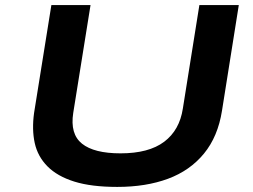

<svg xmlns="http://www.w3.org/2000/svg" viewBox="-20 -725 995 755"><path d="M441 10Q339 10 272 -11Q205 -32 166.5 -71Q128 -110 116.5 -163Q105 -216 114 -281L182 -705H336L268 -281Q255 -198 302.5 -160Q350 -122 454 -122Q565 -122 625.5 -167.5Q686 -213 699 -298L764 -705H919L853 -290Q837 -188 782 -121Q727 -54 640.5 -22Q554 10 441 10Z"/></svg>

Font: Nunito Sans 7pt Expanded
Style: Bold Italic
Weight: 700
Width: 7
Italic angle: -9°
Designer: Vernon Adams
Foundry: Vernon Adams
Version: Version 3.101;gftools[0.9.27]